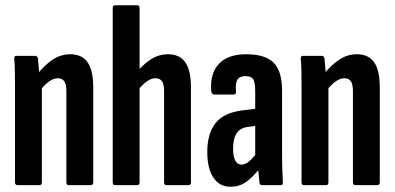

<svg xmlns="http://www.w3.org/2000/svg" viewBox="-20 -703 1499 729"><path d="M241 0Q232 0 232 -11V-357Q232 -383 224 -394.5Q216 -406 199 -406Q184 -406 167.5 -394.5Q151 -383 134 -362L120 -419Q147 -454 178.5 -475.5Q210 -497 247 -497Q291 -497 312.5 -466.5Q334 -436 334 -371V-11Q334 0 324 0ZM47 0Q37 0 37 -11V-367Q37 -405 36.5 -433Q36 -461 34 -479Q33 -491 42 -491H113Q122 -491 124 -481Q126 -464 128 -437.5Q130 -411 130 -394L139 -375V-11Q139 0 130 0Z M612 0Q603 0 603 -11V-357Q603 -383 595 -394.5Q587 -406 570 -406Q555 -406 538.5 -394.5Q522 -383 505 -362L491 -419Q518 -454 549.5 -475.5Q581 -497 618 -497Q662 -497 683.5 -466.5Q705 -436 705 -371V-11Q705 0 696 0ZM417 0Q408 0 408 -11V-672Q408 -683 417 -683H501Q510 -683 510 -672V-11Q510 0 501 0Z M975 0Q966 0 965 -10Q963 -27 961 -52.5Q959 -78 958 -98L949 -110V-358Q949 -390 941.5 -402Q934 -414 912 -414Q890 -414 881.5 -400.5Q873 -387 876 -355Q877 -344 866 -344H794Q783 -344 782 -358Q777 -424 811 -460.5Q845 -497 915 -497Q987 -497 1019 -465Q1051 -433 1051 -357V-125Q1051 -82 1052 -55Q1053 -28 1054 -12Q1055 0 1047 0ZM855 6Q813 6 790 -29Q767 -64 767 -126Q767 -195 798 -235Q829 -275 901 -284L957 -291V-226L921 -221Q893 -218 879 -197.5Q865 -177 865 -139Q865 -110 873 -94Q881 -78 896 -78Q911 -78 926 -90.5Q941 -103 963 -133L971 -69Q938 -28 913 -11Q888 6 855 6Z M1329 0Q1320 0 1320 -11V-357Q1320 -383 1312 -394.5Q1304 -406 1287 -406Q1272 -406 1255.5 -394.5Q1239 -383 1222 -362L1208 -419Q1235 -454 1266.5 -475.5Q1298 -497 1335 -497Q1379 -497 1400.5 -466.5Q1422 -436 1422 -371V-11Q1422 0 1412 0ZM1135 0Q1125 0 1125 -11V-367Q1125 -405 1124.5 -433Q1124 -461 1122 -479Q1121 -491 1130 -491H1201Q1210 -491 1212 -481Q1214 -464 1216 -437.5Q1218 -411 1218 -394L1227 -375V-11Q1227 0 1218 0Z"/></svg>

Font: Sofia Sans Extra Condensed
Style: Bold
Weight: 700
Designer: Botio Nikoltchev, Ani Petrova
Foundry: lettersoup
Version: Version 4.101